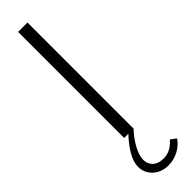

<svg xmlns="http://www.w3.org/2000/svg" viewBox="-343 -728 960 960"><g transform="rotate(-45 137.0 -248.0)"><path d="M154.5 0V-750H88.2V0ZM148.6 254.1Q185.9 254.1 219.5 236.6Q253.2 219.1 274.1 188.6L244.5 166.8Q223.6 190.5 202 201.4Q180.5 212.3 154.5 212.3Q135.5 212.3 121.1 207Q106.8 201.8 97.3 192.5Q87.7 183.2 83 170.9Q78.2 158.6 78.2 144.5Q78.2 130 83.4 113Q88.6 95.9 98.4 77.3Q108.2 58.6 122.3 39.1Q136.4 19.5 154.5 0H117.7Q77.7 42.7 56.4 80.9Q35 119.1 35 151.8Q35 173.2 43.4 191.6Q51.8 210 66.8 224.1Q81.8 238.2 102.7 246.1Q123.6 254.1 148.6 254.1Z"/></g></svg>

Font: Spartan MB
Style: Regular
Weight: 212
Designer: Matt Bailey, Mirko Velimirovic
Foundry: Matt Bailey
Version: Version 1.005